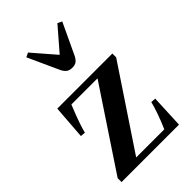

<svg xmlns="http://www.w3.org/2000/svg" viewBox="-251 -942 1034 1034"><g transform="rotate(-45 266.0 -425.0)"><path d="M35.5 0V-29.5L339 -486.5H140Q113.5 -421.5 101.5 -385.8Q89.5 -350 84 -327.5L56 -330L70.5 -524.5H490V-495.5L185 -38H399Q417.5 -79.5 432.2 -121.5Q447 -163.5 453.5 -191.5L481.5 -189.5L473 0ZM285 -622.5Q264 -622.5 251.5 -631.2Q239 -640 229.5 -659L148 -837.5L172.5 -849.5L284.5 -720L396.5 -849.5L421.5 -837.5L337.5 -659Q327.5 -639.5 315.8 -631Q304 -622.5 285 -622.5Z"/></g></svg>

Font: Libre Caslon Text Medium
Style: Regular
Weight: 500
Designer: Pablo Impallari, Rodrigo Fuenzalida, Katja Schimmel
Foundry: Pablo Impallari, Rodrigo Fuenzalida
Version: Version 2.000